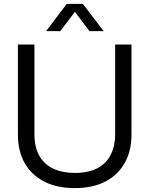

<svg xmlns="http://www.w3.org/2000/svg" viewBox="-20 -958 768 987"><path d="M364 9Q273 9 207.5 -24.5Q142 -58 107 -119.5Q72 -181 72 -267V-729H157V-269Q157 -202 182 -157.5Q207 -113 254 -91Q301 -69 365 -69Q435 -69 481 -93.5Q527 -118 549.5 -163Q572 -208 572 -269V-729H656V-267Q656 -183 621.5 -121Q587 -59 522 -25Q457 9 364 9ZM217 -798 323 -938H406L513 -798H440L365 -897L290 -798Z"/></svg>

Font: Mona Sans ExtraLight
Style: Regular
Weight: 400
Version: Version 2.000